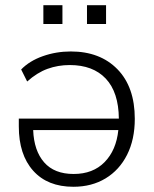

<svg xmlns="http://www.w3.org/2000/svg" viewBox="-20 -707 590 735"><path d="M261 8Q162 8 107 -53.5Q52 -115 52 -223V-253H435Q434 -354 385 -406Q336 -458 247 -458Q202 -458 162 -443.5Q122 -429 84 -395L61 -441Q93 -474 144 -492Q195 -510 251 -510Q363 -510 429.5 -442Q496 -374 496 -252Q496 -173 466.5 -114.5Q437 -56 384 -24Q331 8 261 8ZM262 -41Q336 -41 380.5 -86.5Q425 -132 433 -209H107Q110 -130 149 -85.5Q188 -41 262 -41ZM313 -615V-687H386V-615ZM146 -615V-687H219V-615Z"/></svg>

Font: Mulish Light
Style: Regular
Weight: 300
Designer: Vernon Adams
Foundry: Vernon Adams
Version: Version 3.603; ttfautohint (v1.8.3)